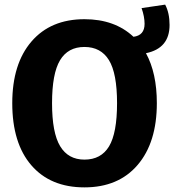

<svg xmlns="http://www.w3.org/2000/svg" viewBox="-20 -793 755 830"><path d="M713 -685Q713 -584 611 -563Q658 -477 658 -347Q658 -177 575 -80Q492 17 345 17Q198 17 115.5 -78.5Q33 -174 33 -347Q33 -517 116 -613.5Q199 -710 345 -710Q476 -710 557 -634Q605 -640 605 -690Q605 -721 592 -758L694 -773Q713 -737 713 -685ZM345 -103Q417 -103 451.5 -160.5Q486 -218 486 -347Q486 -476 451 -533Q416 -590 345 -590Q274 -590 239.5 -532.5Q205 -475 205 -347Q205 -219 240 -161Q275 -103 345 -103Z"/></svg>

Font: Fira Sans
Style: Bold
Weight: 700
Designer: bBox Type GmbH & Carrois Corporate GbR & Edenspiekermann AG
Foundry: bBox Type GmbH & Carrois Corporate GbR & Edenspiekermann AG
Version: Version 4.301;PS 004.301;hotconv 1.0.88;makeotf.lib2.5.64775